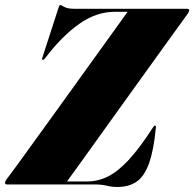

<svg xmlns="http://www.w3.org/2000/svg" viewBox="-54 -735 774 765"><path d="M326.5 0H-25Q-34 0 -34 -7Q-34 -12.5 -27.5 -21Q-15 -37 13.5 -76.2Q42 -115.5 81.2 -169.8Q120.5 -224 165.2 -286Q210 -348 255 -410.8Q300 -473.5 340.2 -529.2Q380.5 -585 410.5 -626.8Q440.5 -668.5 454.5 -688H403Q329.5 -688 260.8 -639.2Q192 -590.5 126.5 -504Q119.5 -495 115.5 -496.5Q112 -498 116 -509L179 -703.5Q182.5 -715 185.5 -715Q190 -715 202.2 -707.5Q214.5 -700 242.5 -700H689.5Q700 -700 700 -694Q700 -689.5 694.5 -681Q659.5 -633 615.5 -571.8Q571.5 -510.5 523.2 -443.5Q475 -376.5 427.2 -310Q379.5 -243.5 337.2 -184.5Q295 -125.5 262.5 -80.5Q230 -35.5 213 -12H293.5Q336.5 -12 376.5 -32Q416.5 -52 459.8 -99Q503 -146 555.5 -227Q561 -235 563.5 -235Q568 -235 567 -226Q558.5 -136.5 540 -84.8Q521.5 -33 490.8 -11.5Q460 10 413.5 10Q392 10 371.8 5Q351.5 0 326.5 0Z"/></svg>

Font: Fraunces 144pt S000 Black
Style: Italic
Weight: 900
Italic angle: -16°
Version: Version 1.000; ttfautohint (v1.8.3)